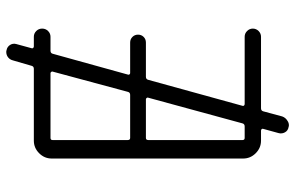

<svg xmlns="http://www.w3.org/2000/svg" viewBox="-186 -697 951 619"><g transform="rotate(-90 289.5 -387.5)"><path d="M191.4 -74.2Q199.2 -74.2 201.2 -81.1L284.2 -385.7Q285.2 -387.7 283.2 -390.1Q281.2 -392.6 279.3 -392.6H154.3Q147.5 -392.6 147.5 -384.8V-81.1Q147.5 -74.2 154.3 -74.2ZM435.5 -700.2Q427.7 -700.2 425.8 -693.4L358.4 -450.2Q357.4 -447.3 359.4 -445.3Q361.3 -443.4 363.3 -443.4H461.9Q472.7 -443.4 480 -436Q487.3 -428.7 487.3 -418Q487.3 -407.2 480 -399.9Q472.7 -392.6 461.9 -392.6H351.6Q343.8 -392.6 341.8 -385.7L257.8 -81.1Q256.8 -78.1 258.8 -76.2Q260.7 -74.2 263.7 -74.2H480.5Q491.2 -74.2 499 -66.4Q506.8 -58.6 506.8 -47.9Q506.8 -37.1 499 -29.3Q491.2 -21.5 480.5 -21.5H250Q242.2 -21.5 240.2 -14.6L223.6 46.9Q219.7 57.6 210 63.5Q203.1 68.4 195.3 68.4Q192.4 68.4 189.5 67.4Q177.7 65.4 172.4 55.7Q167 45.9 169.9 35.2L183.6 -14.6Q184.6 -17.6 182.6 -19.5Q180.7 -21.5 177.7 -21.5H145.5Q122.1 -21.5 105 -38.6Q87.9 -55.7 87.9 -79.1V-696.3Q87.9 -719.7 105 -736.8Q122.1 -753.9 145.5 -753.9H377Q384.8 -753.9 386.7 -760.7L404.3 -821.3Q407.2 -833 417 -838.9Q423.8 -842.8 431.6 -842.8Q434.6 -842.8 437.5 -841.8Q448.2 -839.8 454.1 -830.6Q460 -821.3 457 -810.5L443.4 -760.7Q442.4 -758.8 444.3 -756.3Q446.3 -753.9 449.2 -753.9H480.5Q491.2 -753.9 499 -746.1Q506.8 -738.3 506.8 -727.1Q506.8 -715.8 499 -708Q491.2 -700.2 480.5 -700.2ZM154.3 -700.2Q147.5 -700.2 147.5 -693.4V-451.2Q147.5 -443.4 154.3 -443.4H293Q300.8 -443.4 302.7 -450.2L368.2 -693.4Q369.1 -695.3 367.2 -697.8Q365.2 -700.2 363.3 -700.2Z"/></g></svg>

Font: Gen Jyuu Gothic Light
Style: Regular
Weight: 200
Designer: [Source Han Sans]
Ryoko NISHIZUKA  (kana & ideographs); Paul D. Hunt (Latin, Greek & Cyrillic); Wenlong ZHANG  (bopomofo
Version: Version 1.002.20150607